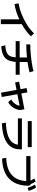

<svg xmlns="http://www.w3.org/2000/svg" viewBox="1889 -2748 909 4728"><g transform="rotate(90 2344.0 -383.5)"><path d="M800.8 -766.6 873 -690.4Q817.4 -629.9 740.5 -572Q663.6 -514.2 573.2 -463.4V50.8H456.1V-403.8Q360.8 -359.4 264.6 -329.1Q168.5 -298.8 80.1 -286.1L62.5 -387.7Q189.9 -406.2 330.6 -461.9Q471.2 -517.6 595.9 -597.9Q720.7 -678.2 800.8 -766.6Z M1392.1 -314.5H992.2V-413.1H1394.5V-592.3Q1226.6 -575.2 1072.3 -575.2V-673.8Q1177.7 -673.8 1301.8 -684.6Q1425.8 -695.3 1540 -713.6Q1654.3 -731.9 1731.4 -753.9L1760.7 -657.2Q1661.1 -627.9 1505.9 -605.5V-413.1H1820.3V-314.5H1503.4Q1494.6 -192.4 1454.1 -118.4Q1413.6 -44.4 1333.3 -6.6Q1252.9 31.2 1120.1 41L1094.7 -57.6Q1203.6 -65.4 1264.9 -90.6Q1326.2 -115.7 1355.7 -168.2Q1385.3 -220.7 1392.1 -314.5Z M1991.2 -398.4 2175.3 -434.1 2148.4 -584 2254.9 -602.5 2281.2 -454.6 2669.9 -529.3 2688.5 -431.6Q2686.5 -371.6 2661.1 -312.3Q2635.7 -252.9 2592 -204.8Q2548.3 -156.7 2494.1 -129.9L2428.7 -207Q2489.7 -237.8 2531.5 -293.7Q2573.2 -349.6 2583 -411.1L2298.8 -356.4L2368.2 28.3L2261.7 46.9L2192.9 -335.9L2010.7 -300.8Z M3542.5 -369.1H2895.5V-467.8H3657.2V-420.9Q3657.2 -212.9 3495.6 -100.3Q3334 12.2 3016.6 26.4L3000 -73.2Q3172.9 -80.6 3288.3 -114.7Q3403.8 -148.9 3466.6 -212.2Q3529.3 -275.4 3542.5 -369.1ZM2960.9 -710H3602.5V-612.3H2960.9Z M4439.5 -574.2H3822.3V-678.7H4427.7Q4406.7 -725.6 4377 -774.4L4450.2 -806.6Q4486.3 -749.5 4515.6 -678.7H4540L4553.7 -628.9Q4552.7 -423.3 4476.1 -280Q4399.4 -136.7 4250.2 -60.8Q4101.1 15.1 3883.8 20.5L3865.2 -81.1Q4409.7 -99.6 4439.5 -574.2ZM4526.4 -790 4599.6 -818.4Q4624.5 -775.9 4643.3 -731.9Q4662.1 -688 4680.7 -632.8L4605.5 -609.4Q4586.9 -663.1 4568.4 -705.8Q4549.8 -748.5 4526.4 -790Z"/></g></svg>

Font: Pretendard SemiBold
Style: Regular
Weight: 600
Designer: Base glyphs from Inter by Rasmus Andersson; Hangeul glyphs from Noto Sans CJK(Source Han Sans) by Jang Soo-young and Kan
Foundry: Kil Hyung-jin
Version: Version 1.309